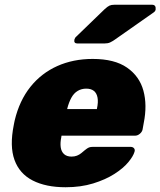

<svg xmlns="http://www.w3.org/2000/svg" viewBox="-20 -778 675 808"><path d="M256 10Q173 10 117.5 -18.5Q62 -47 41 -105Q20 -163 38 -252Q39 -256 40 -262.5Q41 -269 42 -272Q62 -355 108 -412.5Q154 -470 221 -500Q288 -530 370 -530Q462 -530 514.5 -493.5Q567 -457 583.5 -396.5Q600 -336 585 -261L580 -233Q578 -223 568.5 -215Q559 -207 548 -207H239Q239 -207 238.5 -205Q238 -203 238 -201Q233 -177 235.5 -158.5Q238 -140 249.5 -129.5Q261 -119 281 -119Q294 -119 304 -123Q314 -127 322 -133.5Q330 -140 337 -146Q348 -155 354.5 -157.5Q361 -160 372 -160H529Q539 -160 544 -154Q549 -148 546 -139Q541 -121 520 -95.5Q499 -70 461.5 -46Q424 -22 372 -6Q320 10 256 10ZM263 -319H388V-321Q394 -348 390.5 -367Q387 -386 375 -395.5Q363 -405 343 -405Q323 -405 307 -395.5Q291 -386 280.5 -367Q270 -348 263 -321ZM306 -595Q290 -595 293 -611Q295 -619 301 -624L420 -739Q433 -751 441 -754.5Q449 -758 461 -758H620Q637 -758 635 -738Q634 -731 627 -726L463 -611Q453 -604 443.5 -599.5Q434 -595 419 -595Z"/></svg>

Font: Rubik Light ExtraBold
Style: Italic
Weight: 800
Italic angle: -12°
Version: Version 2.104